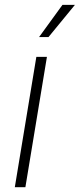

<svg xmlns="http://www.w3.org/2000/svg" viewBox="-20 -777 331 797"><path d="M41.5 0 130.9 -541H174.8L85.4 0ZM142.1 -623 239.3 -756.8H291L181.2 -623Z"/></svg>

Font: Inter 17pt ExtraLight
Style: Italic
Weight: 250
Italic angle: -9.3988°
Version: Version 4.001;git-66647c0bb